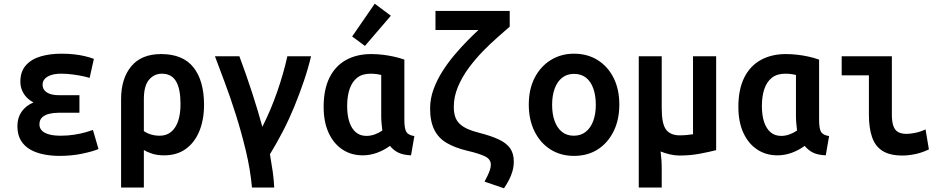

<svg xmlns="http://www.w3.org/2000/svg" viewBox="-20 -828 5080 1037"><path d="M301 14Q258 14 217 6Q176 -2 144 -20Q112 -38 93 -69Q74 -100 74 -147Q74 -192 96.5 -224.5Q119 -257 161 -275Q141 -285 125.5 -300.5Q110 -316 100 -338Q90 -360 90 -387Q90 -442 120 -475.5Q150 -509 200 -523.5Q250 -538 311 -538Q348 -538 380 -534.5Q412 -531 439 -524.5Q466 -518 487 -510L464 -407Q450 -412 425.5 -417Q401 -422 371 -426Q341 -430 311 -430Q277 -430 254.5 -422Q232 -414 221 -401Q210 -388 210 -371Q210 -353 220 -340.5Q230 -328 249.5 -321Q269 -314 296 -314H409V-219H296Q270 -219 246.5 -213.5Q223 -208 208 -194.5Q193 -181 193 -156Q193 -127 222 -111Q251 -95 307 -95Q346 -95 381 -100.5Q416 -106 442 -113.5Q468 -121 482 -126L512 -23Q478 -9 421.5 2.5Q365 14 301 14Z M634 185V-292Q634 -404 689 -470Q744 -536 850 -536Q968 -536 1025 -464Q1082 -392 1082 -262Q1082 -182 1057 -120.5Q1032 -59 984 -24Q936 11 866 11Q830 11 803 2.5Q776 -6 757 -18V185ZM843 -95Q879 -95 904 -115.5Q929 -136 942 -174Q955 -212 955 -266Q955 -347 931 -388.5Q907 -430 854 -430Q813 -430 785 -397.5Q757 -365 757 -292V-120Q774 -108 796 -101.5Q818 -95 843 -95Z M1341 185Q1332 87 1308 -13Q1284 -113 1254 -208Q1224 -303 1193.5 -384Q1163 -465 1141 -524H1273Q1312 -419 1342.5 -325Q1373 -231 1397 -143Q1443 -234 1477.5 -333.5Q1512 -433 1532 -524H1660Q1644 -457 1621 -389.5Q1598 -322 1570.5 -254.5Q1543 -187 1509.5 -122Q1476 -57 1438 5Q1447 57 1453 99Q1459 141 1461 185Z M1939 11Q1877 11 1829.5 -20.5Q1782 -52 1755 -110.5Q1728 -169 1728 -251Q1728 -345 1759.5 -408.5Q1791 -472 1849 -504Q1907 -536 1985 -536Q2015 -536 2045.5 -532.5Q2076 -529 2106 -522.5Q2136 -516 2164 -506V-181Q2164 -132 2175 -115Q2186 -98 2218 -93L2200 11Q2157 9 2131.5 -3.5Q2106 -16 2086 -40Q2053 -16 2015.5 -2.5Q1978 11 1939 11ZM1959 -94Q1982 -94 2004 -102Q2026 -110 2045 -123Q2043 -139 2041 -160Q2039 -181 2039 -200V-423Q2028 -426 2012.5 -428Q1997 -430 1982 -430Q1937 -430 1909.5 -408.5Q1882 -387 1868.5 -348Q1855 -309 1855 -256Q1855 -205 1867 -169Q1879 -133 1902 -113.5Q1925 -94 1959 -94ZM1951 -580 1882 -631 2004 -808 2091 -743Z M2702 189 2597 153Q2606 136 2613.5 120.5Q2621 105 2626 90Q2631 75 2631 61Q2631 32 2599.5 16.5Q2568 1 2503 -14Q2437 -30 2392.5 -56Q2348 -82 2325.5 -127.5Q2303 -173 2303 -242Q2303 -295 2321.5 -345.5Q2340 -396 2369.5 -442.5Q2399 -489 2434 -530.5Q2469 -572 2503 -606.5Q2537 -641 2564 -666H2332V-769H2733V-684Q2707 -661 2668.5 -627.5Q2630 -594 2589 -552Q2548 -510 2512 -461.5Q2476 -413 2453.5 -359.5Q2431 -306 2431 -251Q2431 -220 2438.5 -197.5Q2446 -175 2463 -159Q2480 -143 2505.5 -131.5Q2531 -120 2567 -111Q2634 -94 2675.5 -74Q2717 -54 2736 -26Q2755 2 2755 45Q2755 71 2748 96Q2741 121 2729 144Q2717 167 2702 189Z M3080 14Q3008 14 2953 -21Q2898 -56 2867 -118.5Q2836 -181 2836 -263Q2836 -346 2867.5 -407.5Q2899 -469 2954.5 -503.5Q3010 -538 3080 -538Q3153 -538 3208 -503.5Q3263 -469 3294 -407.5Q3325 -346 3325 -263Q3325 -181 3294 -118.5Q3263 -56 3208.5 -21Q3154 14 3080 14ZM3079 -95Q3117 -95 3143.5 -116Q3170 -137 3184 -174.5Q3198 -212 3198 -262Q3198 -312 3184.5 -350Q3171 -388 3145 -408.5Q3119 -429 3080 -429Q3043 -429 3016.5 -408.5Q2990 -388 2976 -350Q2962 -312 2962 -262Q2962 -212 2975.5 -174.5Q2989 -137 3015 -116Q3041 -95 3079 -95Z M3430 185V-524H3554V-242Q3554 -159 3577.5 -128Q3601 -97 3651 -97Q3671 -97 3691 -99Q3711 -101 3723 -103V-524H3848V-17Q3813 -8 3761 2Q3709 12 3649 12Q3624 12 3597 5.5Q3570 -1 3548 -10Q3551 14 3552.5 37Q3554 60 3554 89V185Z M4179 11Q4117 11 4069.5 -20.5Q4022 -52 3995 -110.5Q3968 -169 3968 -251Q3968 -345 3999.5 -408.5Q4031 -472 4089 -504Q4147 -536 4225 -536Q4255 -536 4285.5 -532.5Q4316 -529 4346 -522.5Q4376 -516 4404 -506V-181Q4404 -132 4415 -115Q4426 -98 4458 -93L4440 11Q4397 9 4371.5 -3.5Q4346 -16 4326 -40Q4293 -16 4255.5 -2.5Q4218 11 4179 11ZM4199 -94Q4222 -94 4244 -102Q4266 -110 4285 -123Q4283 -139 4281 -160Q4279 -181 4279 -200V-423Q4268 -426 4252.5 -428Q4237 -430 4222 -430Q4177 -430 4149.5 -408.5Q4122 -387 4108.5 -348Q4095 -309 4095 -256Q4095 -205 4107 -169Q4119 -133 4142 -113.5Q4165 -94 4199 -94Z M4854 12Q4786 12 4746.5 -13Q4707 -38 4690 -87.5Q4673 -137 4673 -209V-421H4526V-524H4797V-209Q4797 -171 4805 -148Q4813 -125 4830.5 -115Q4848 -105 4877 -105Q4894 -105 4921 -110Q4948 -115 4979 -129L4997 -21Q4959 -3 4922.5 4.5Q4886 12 4854 12Z"/></svg>

Font: Ubuntu Sans Mono SemiBold
Style: Regular
Weight: 600
Monospace: yes
Designer: Dalton Maag Ltd
Foundry: Dalton Maag Ltd
Version: Version 1.006